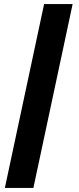

<svg xmlns="http://www.w3.org/2000/svg" viewBox="-20 -720 391 949"><path d="M4 209 198 -700H339L145 209Z"/></svg>

Font: Red Hat Text VF
Style: Italic
Weight: 300
Italic angle: -12°
Designer: Pentagram, MCKL
Foundry: Pentagram, MCKL
Version: Version 1.023